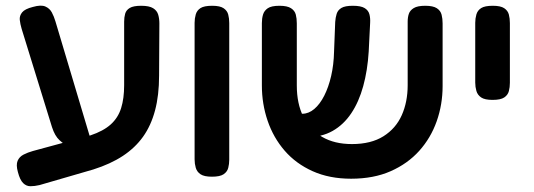

<svg xmlns="http://www.w3.org/2000/svg" viewBox="-20 -603 1850 665"><path d="M117 38Q100 42 85.5 42Q71 42 60 31Q49 20 42 -7Q35 -32 41 -46Q47 -60 61.5 -67.5Q76 -75 94 -80L293 -134Q338 -149 363.5 -172Q389 -195 399.5 -228.5Q410 -262 410 -308V-528Q410 -543 413.5 -555.5Q417 -568 429.5 -575.5Q442 -583 469 -583Q497 -583 510.5 -574.5Q524 -566 528 -552Q532 -538 532 -522L531 -341Q531 -273 517 -220.5Q503 -168 475.5 -129.5Q448 -91 405.5 -63Q363 -35 303 -16ZM219 -94Q202 -103 186 -117.5Q170 -132 160 -163L55 -503Q50 -520 48.5 -534Q47 -548 56.5 -560Q66 -572 94 -579Q122 -587 137 -580.5Q152 -574 159.5 -560Q167 -546 172 -529L295 -117Z M714 9Q687 9 674.5 0.5Q662 -8 658 -22Q654 -36 654 -51V-524Q654 -539 658 -553Q662 -567 674.5 -575Q687 -583 715 -583Q742 -583 754.5 -574.5Q767 -566 770.5 -552.5Q774 -539 774 -523V-50Q774 -35 770.5 -21.5Q767 -8 754.5 0.5Q742 9 714 9Z M1196 16Q1121 16 1063 -10Q1005 -36 966 -81Q927 -126 907 -184.5Q887 -243 887 -307V-523Q887 -539 891 -552.5Q895 -566 907.5 -574.5Q920 -583 948 -583Q975 -583 988 -574.5Q1001 -566 1004.5 -552.5Q1008 -539 1008 -522V-307Q1008 -244 1030.5 -199Q1053 -154 1095.5 -129Q1138 -104 1199 -104Q1265 -104 1308 -131Q1351 -158 1371.5 -204Q1392 -250 1392 -308V-528Q1392 -543 1396 -555Q1400 -567 1413 -575Q1426 -583 1453 -583Q1480 -583 1493 -574.5Q1506 -566 1509.5 -552Q1513 -538 1513 -522V-305Q1513 -241 1492.5 -183Q1472 -125 1432 -80.5Q1392 -36 1333 -10Q1274 16 1196 16ZM1004 -128 994 -209H1027Q1049 -209 1068.5 -225.5Q1088 -242 1103 -271.5Q1118 -301 1127 -340Q1136 -379 1137 -424L1141 -527Q1142 -542 1146 -555Q1150 -568 1162.5 -575.5Q1175 -583 1202 -583Q1230 -583 1243 -575Q1256 -567 1259.5 -553.5Q1263 -540 1262 -524L1257 -424Q1253 -359 1238 -304.5Q1223 -250 1196.5 -210.5Q1170 -171 1132 -149.5Q1094 -128 1043 -128Z M1686 -257Q1659 -257 1646.5 -265.5Q1634 -274 1630 -288Q1626 -302 1626 -317V-524Q1626 -539 1630 -553Q1634 -567 1646.5 -575Q1659 -583 1687 -583Q1714 -583 1726.5 -574.5Q1739 -566 1742.5 -552.5Q1746 -539 1746 -523V-316Q1746 -301 1742.5 -287.5Q1739 -274 1726.5 -265.5Q1714 -257 1686 -257Z"/></svg>

Font: Fredoka Light Medium
Style: Regular
Weight: 500
Version: Version 2.001